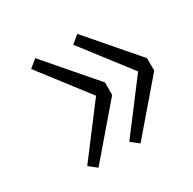

<svg xmlns="http://www.w3.org/2000/svg" viewBox="-99 -576 604 601"><g transform="rotate(-30 203.0 -276.0)"><path d="M68 -100 202 -277 68 -451 96 -474 247 -299V-254L96 -78ZM220 -100 354 -277 220 -451 248 -474 399 -299V-254L248 -78Z"/></g></svg>

Font: Nebula Sans Light
Style: Regular
Weight: 300
Designer: Paul D. Hunt for Adobe (as Source Sans)
Foundry: Nebula Entertainment & Broadcasting LLC
Version: Version 1.010